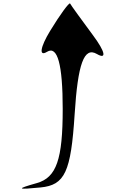

<svg xmlns="http://www.w3.org/2000/svg" viewBox="-20 -930 766 1142"><path d="M199 159C75 194 80 199 221 185C366 171 402 93 424 -251C443 -551 480 -653 556 -609C616 -574 606 -622 534 -719C462 -816 402 -899 397 -909C392 -918 337 -843 278 -746C219 -649 210 -591 260 -622C322 -660 353 -547 353 -282C353 18 316 126 199 159Z"/></svg>

Font: Venom Sans
Style: Regular
Weight: 400
Version: Version 1.001